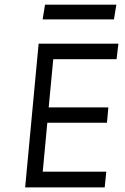

<svg xmlns="http://www.w3.org/2000/svg" viewBox="-20 -820 546 840"><path d="M90 0 149 -629H498L490 -561H213L193 -350H454L448 -283H187L167 -69H445L438 0ZM177 -799.5H489L478.5 -735H166.5Z"/></svg>

Font: Karla
Style: Italic
Weight: 400
Italic angle: -8°
Designer: Jonathan Pinhorn
Version: Version 2.004;gftools[0.9.33]